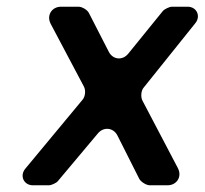

<svg xmlns="http://www.w3.org/2000/svg" viewBox="-20 -552 610 572"><path d="M304 -398 245 -513C241 -522 225 -532 214 -532H162C134 -532 118 -506 131 -481L230 -294C236 -283 234 -264 226 -255L55 -49C38 -28 51 0 78 0H126C133 0 148 -7 152 -12L272 -155C289 -175 318 -172 330 -148L395 -19C400 -10 416 0 426 0H479C507 0 523 -26 510 -51L404 -253C399 -263 400 -282 408 -291L562 -483C579 -504 566 -532 539 -532H492C485 -532 470 -525 465 -519L362 -392C345 -371 316 -374 304 -398Z"/></svg>

Font: Trueno
Style: RoundIt
Weight: 400
Designer: Julieta Ulanovsky, Jasper
Foundry: Julieta Ulanovsky, Cannot Into Space Fonts
Version: Version 3.001